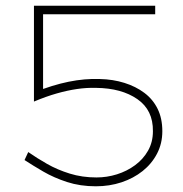

<svg xmlns="http://www.w3.org/2000/svg" viewBox="-20 -640 642 673"><path d="M100 -620H524V-590H100ZM549 -180Q549 -137 530.5 -101.5Q512 -66 480 -40.5Q448 -15 406 -1Q364 13 316 13Q261 13 215 -2Q169 -17 132 -38.5Q95 -60 66 -79L79 -107Q109 -86 145 -65.5Q181 -45 224.5 -31.5Q268 -18 318 -18Q355 -18 390 -29Q425 -40 453.5 -61Q482 -82 499 -112Q516 -142 516 -180Q517 -254 461.5 -292.5Q406 -331 317 -332Q284 -333 250 -328Q216 -323 179 -312.5Q142 -302 99 -284V-316Q164 -342 220.5 -353.5Q277 -365 330 -363Q376 -362 416 -349.5Q456 -337 486 -314.5Q516 -292 532.5 -258.5Q549 -225 549 -180ZM99 -620H131V-305L99 -284Z"/></svg>

Font: BioRhyme ExtraLight
Style: Regular
Weight: 250
Designer: Aoife Mooney
Foundry: Aoife Mooney Type
Version: Version 1.600;gftools[0.9.33]